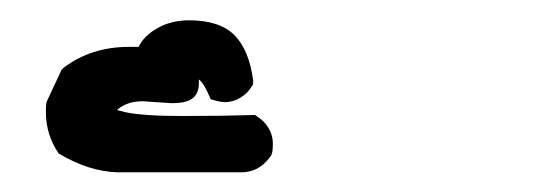

<svg xmlns="http://www.w3.org/2000/svg" viewBox="-20 -565 540 190"><path d="M149.4 -462.9 121.1 -464.8Q105.5 -464.8 95.7 -456.1Q95.7 -456.1 103.5 -454.1Q121.1 -450.2 160.6 -450.2Q200.2 -450.2 232.4 -451.2Q238.3 -447.3 240.2 -445.3Q250 -435.5 250 -422.9Q250 -414.1 248.5 -411.6Q247.1 -409.2 246.1 -408.2Q235.4 -394.5 218.8 -394.5H95.7Q67.4 -395.5 38.1 -413.1Q25.4 -431.6 25.4 -454.1Q25.4 -462.9 26.4 -464.8L41 -496.1L43 -498Q70.3 -518.6 107.4 -518.6Q112.3 -518.6 117.2 -518.6Q122.1 -529.3 135.7 -537.1Q149.4 -544.9 167 -544.9Q197.3 -544.9 211.9 -530.3Q226.6 -515.6 230.5 -485.4V-481.4Q226.6 -475.6 224.6 -473.6Q214.8 -463.9 202.1 -463.9Q198.2 -463.9 188.5 -466.8Q181.6 -483.4 176.8 -486.3Q176.8 -484.4 176.8 -482.4Q176.8 -468.8 165 -464.8Q160.2 -462.9 149.4 -462.9Z"/></svg>

Font: JasonHandwriting2
Style: SemiBold
Weight: 600
Version: Version 1.04.7